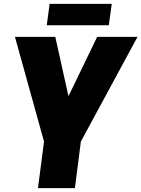

<svg xmlns="http://www.w3.org/2000/svg" viewBox="-20 -970 729 990"><path d="M397 -240.2 366.2 0H175.8L207 -240.2L57.1 -779.8H265.1L333 -474.1L481 -779.8H689ZM221.2 -839.8 235.8 -950.2H556.2L541 -839.8Z"/></svg>

Font: Cooper Hewitt
Style: Heavy Italic
Weight: 714
Designer: Village Type and Design LLC
Foundry: Cooper Hewitt Smithsonian Design Museum
Version: 1.000